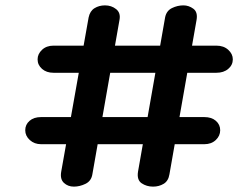

<svg xmlns="http://www.w3.org/2000/svg" viewBox="-20 -695 938 715"><path d="M255 0Q233 0 218 -14Q203 -28 208 -56L310 -630Q315 -654 332 -664.5Q349 -675 371 -675Q395 -675 412.5 -661Q430 -647 425 -621L324 -46Q320 -21 298.5 -10.5Q277 0 255 0ZM550 0Q526 0 507.5 -12.5Q489 -25 494 -56L595 -631Q600 -655 620.5 -665Q641 -675 663 -675Q683 -675 700 -662.5Q717 -650 712 -621L611 -46Q607 -21 589.5 -10.5Q572 0 550 0ZM133 -158Q108 -158 91 -173.5Q74 -189 74 -210Q74 -231 90 -245Q106 -259 133 -259H741Q768 -259 784 -245Q800 -231 800 -210Q800 -189 783.5 -173.5Q767 -158 741 -158ZM179 -424Q153 -424 136.5 -438.5Q120 -453 120 -474Q120 -494 136.5 -509.5Q153 -525 179 -525H786Q813 -525 830 -509.5Q847 -494 847 -474Q847 -453 830 -438.5Q813 -424 786 -424Z"/></svg>

Font: Edu VIC WA NT Beginner
Style: Bold
Weight: 700
Designer: Tina and Corey Anderson
Foundry: Google for Education
Version: Version 1.003